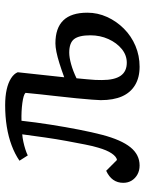

<svg xmlns="http://www.w3.org/2000/svg" viewBox="74 -636 575 764"><g transform="rotate(-90 362.0 -253.5)"><path d="M105 -464Q131 -482 165.5 -495Q200 -508 240.5 -514.5Q281 -521 326 -521Q361 -521 388 -515Q415 -509 433 -497.5Q451 -486 457 -471L437 -286Q467 -297 492.5 -305Q518 -313 538 -317Q558 -321 572 -321Q633 -321 663.5 -289.5Q694 -258 694 -194Q694 -153 677 -115.5Q660 -78 630.5 -48.5Q601 -19 562 -2.5Q523 14 479 14Q436 14 406 -4Q376 -22 361 -56Q346 -90 346 -141Q346 -151 348 -175.5Q350 -200 353.5 -238Q357 -276 363 -326.5Q369 -377 375 -440Q368 -448 335 -452.5Q302 -457 264 -456Q258 -401 248.5 -340.5Q239 -280 228.5 -226.5Q218 -173 208 -135Q188 -59 158.5 -22.5Q129 14 86 14Q66 14 50.5 5.5Q35 -3 26 -17.5Q17 -32 17 -51Q17 -74 29 -91Q41 -108 65 -119L108 -76Q121 -78 134 -97Q147 -116 157 -151Q163 -170 169.5 -203Q176 -236 183.5 -276.5Q191 -317 197.5 -362.5Q204 -408 210 -453Q196 -452 180 -448.5Q164 -445 150 -440.5Q136 -436 126 -431ZM433 -237Q431 -213 429 -194.5Q427 -176 426.5 -162.5Q426 -149 426 -136Q426 -86 443 -61.5Q460 -37 495 -37Q525 -37 549.5 -57Q574 -77 589 -110Q604 -143 604 -182Q604 -227 589 -246.5Q574 -266 535 -266Q516 -266 489 -258.5Q462 -251 433 -237Z"/></g></svg>

Font: Literata 18pt
Style: Italic
Weight: 400
Italic angle: -2°
Designer: Latin by Veronika Burian and Jose Scaglione. Greek by Irene Vlachou. Cyrillic by Vera Evstafieva
Foundry: TypeTogether
Version: Version 3.103;gftools[0.9.29]